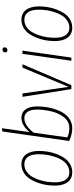

<svg xmlns="http://www.w3.org/2000/svg" viewBox="607 -1386 789 2043"><g transform="rotate(-90 1001.5 -364.5)"><path d="M189.9 9.8Q121.6 9.8 84.7 -39.6Q47.9 -88.9 47.9 -176.8Q47.9 -221.7 55.4 -268.6Q63 -315.4 80.8 -363Q98.6 -410.6 124 -447.5Q149.4 -484.4 188.5 -507.6Q227.5 -530.8 274.9 -530.8Q343.3 -530.8 380.1 -481.2Q417 -431.6 417 -344.2Q417 -299.3 409.4 -252.4Q401.9 -205.6 384.3 -158Q366.7 -110.4 341.3 -73.5Q315.9 -36.6 276.6 -13.4Q237.3 9.8 189.9 9.8ZM189.9 -21Q231.4 -21 265.1 -43.2Q298.8 -65.4 320.1 -100.1Q341.3 -134.8 355.7 -179Q370.1 -223.1 376 -264.9Q381.8 -306.6 381.8 -345.2Q381.8 -421.4 354.7 -460.7Q327.6 -500 274.9 -500Q233.4 -500 199.7 -477.8Q166 -455.6 144.8 -420.9Q123.5 -386.2 109.1 -341.8Q94.7 -297.4 88.9 -255.6Q83 -213.9 83 -174.8Q83 -99.6 110.6 -60.3Q138.2 -21 189.9 -21Z M768.1 -530.8Q827.1 -530.8 858.9 -487.1Q890.6 -443.4 890.6 -362.8Q890.6 -314 883.3 -264.6Q876 -215.3 858.4 -165.3Q840.8 -115.2 815.2 -76.9Q789.6 -38.6 749 -14.4Q708.5 9.8 658.7 9.8Q593.8 9.8 522.9 -22.9L624 -733.9L658.7 -738.8L617.7 -444.8Q689.9 -530.8 768.1 -530.8ZM764.6 -500Q689.5 -500 611.8 -402.8L561 -43Q606 -21 659.7 -21Q695.8 -21 726.1 -36.9Q756.3 -52.7 777.3 -80.3Q798.3 -107.9 814 -141.8Q829.6 -175.8 838.6 -215.3Q847.7 -254.9 852.1 -291.3Q856.4 -327.6 856.9 -362.8Q857.4 -430.2 833.7 -465.1Q810.1 -500 764.6 -500Z M1339.4 -520 1116.7 0H1074.7L992.7 -520H1028.3L1098.6 -29.8L1303.7 -520Z M1489.3 -680.2Q1478.5 -680.2 1471.9 -686.8Q1465.3 -693.4 1465.3 -703.1Q1465.3 -716.3 1473.6 -724.6Q1481.9 -732.9 1495.1 -732.9Q1505.9 -732.9 1512.7 -726.3Q1519.5 -719.7 1519.5 -710Q1519.5 -697.3 1511.2 -688.7Q1502.9 -680.2 1489.3 -680.2ZM1484.4 -520 1410.2 0H1376.5L1450.2 -520Z M1728 9.8Q1659.7 9.8 1622.8 -39.6Q1585.9 -88.9 1585.9 -176.8Q1585.9 -221.7 1593.5 -268.6Q1601.1 -315.4 1618.9 -363Q1636.7 -410.6 1662.1 -447.5Q1687.5 -484.4 1726.6 -507.6Q1765.6 -530.8 1813 -530.8Q1881.3 -530.8 1918.2 -481.2Q1955.1 -431.6 1955.1 -344.2Q1955.1 -299.3 1947.5 -252.4Q1939.9 -205.6 1922.4 -158Q1904.8 -110.4 1879.4 -73.5Q1854 -36.6 1814.7 -13.4Q1775.4 9.8 1728 9.8ZM1728 -21Q1769.5 -21 1803.2 -43.2Q1836.9 -65.4 1858.2 -100.1Q1879.4 -134.8 1893.8 -179Q1908.2 -223.1 1914.1 -264.9Q1919.9 -306.6 1919.9 -345.2Q1919.9 -421.4 1892.8 -460.7Q1865.7 -500 1813 -500Q1771.5 -500 1737.8 -477.8Q1704.1 -455.6 1682.9 -420.9Q1661.6 -386.2 1647.2 -341.8Q1632.8 -297.4 1627 -255.6Q1621.1 -213.9 1621.1 -174.8Q1621.1 -99.6 1648.7 -60.3Q1676.3 -21 1728 -21Z"/></g></svg>

Font: Fira Sans Compressed UltraLight
Style: Italic
Weight: 200
Width: 3
Italic angle: -8°
Designer: Carrois Corporate & Edenspiekermann AG
Foundry: Carrois Corporate GbR & Edenspiekermann AG
Version: Version 4.203;PS 004.203;hotconv 1.0.88;makeotf.lib2.5.64775